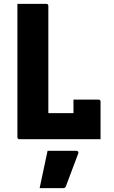

<svg xmlns="http://www.w3.org/2000/svg" viewBox="-20 -720 590 993"><path d="M81 0Q70 0 70 -11V-700H219Q230 -700 230 -689V-135H360V-205H489Q500 -205 500 -194V0ZM226 60H374Q380 60 383.5 63.5Q387 67 385 73Q369 116 353.5 156.5Q338 197 321 243Q320 247 316.5 250Q313 253 306 253H185Q196 203 206 154Q216 105 226 60Z"/></svg>

Font: Recursive Sn Lnr St XBd
Style: Regular
Weight: 800
Version: Version 1.079;hotconv 1.0.112;makeotfexe 2.5.65598; ttfautoh